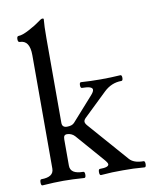

<svg xmlns="http://www.w3.org/2000/svg" viewBox="-83 -788 672 853"><g transform="rotate(-10 253.5 -361.0)"><path d="M32.7 -10.3Q32.7 -23.9 39.1 -23.9Q95.2 -23.9 95.2 -62V-573.7Q95.2 -641.1 50.3 -641.1Q42 -641.1 42 -654.8Q42 -668.5 50.3 -668.5Q66.9 -668.5 98.1 -685.1Q130.9 -702.6 145.5 -713.9Q161.1 -726.1 167 -726.1Q172.9 -726.1 172.9 -722.2Q169.9 -693.4 169.9 -637.2V-254.9Q169.9 -233.9 192.4 -233.9Q214.8 -233.9 225.1 -245.1L321.3 -353Q334 -367.2 334 -376Q334 -392.1 287.1 -392.1Q280.3 -392.1 280.3 -405.3Q280.3 -418 287.1 -418Q329.1 -415 376 -415Q422.9 -415 464.8 -418Q471.7 -418 471.7 -405.3Q471.7 -392.1 464.8 -392.1Q419.9 -392.1 385.3 -358.9L281.2 -258.8Q272 -250 272 -242.2Q272 -234.9 280.3 -225.1L437 -45.9Q456.1 -23.9 500 -23.9Q506.8 -23.9 506.8 -10.3Q506.8 3.9 500 3.9Q469.2 1.5 449.7 0.7Q430.2 0 401.9 0Q373.5 0 354 0.7Q334.5 1.5 303.2 3.9Q296.4 3.9 296.4 -10.3Q296.4 -23.9 303.2 -23.9Q343.3 -23.9 343.3 -38.1Q343.3 -44.9 328.1 -62L220.2 -186Q213.4 -193.4 204.3 -197.3Q195.3 -201.2 186 -201.2Q177.2 -201.2 173.6 -196.3Q169.9 -191.4 169.9 -180.2V-62Q169.9 -23.9 228 -23.9Q234.9 -23.9 234.9 -10.3Q234.9 3.9 228 3.9Q173.8 0 133.8 0Q93.8 0 39.1 3.9Q32.7 3.9 32.7 -10.3Z"/></g></svg>

Font: JuniusX
Style: Regular
Weight: 400
Designer: Peter S. Baker
Foundry: Briery Creek Software
Version: Version 1.004